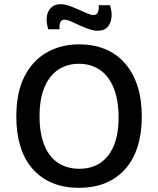

<svg xmlns="http://www.w3.org/2000/svg" viewBox="-20 -885 756 918"><path d="M357 13Q285 13 229.5 -10.5Q174 -34 135.5 -78Q97 -122 77.5 -185Q58 -248 58 -327Q58 -443 97 -519.5Q136 -596 204 -634.5Q272 -673 359 -673Q427 -673 482 -650.5Q537 -628 576.5 -583.5Q616 -539 637 -474.5Q658 -410 658 -328Q658 -248 638 -184.5Q618 -121 579 -77Q540 -33 484.5 -10Q429 13 357 13ZM359 -78Q419 -78 461 -107Q503 -136 525 -190.5Q547 -245 547 -324Q547 -405 524.5 -462Q502 -519 459.5 -549.5Q417 -580 357 -580Q299 -580 256.5 -550.5Q214 -521 191.5 -465Q169 -409 169 -327Q169 -267 182 -220.5Q195 -174 219 -142.5Q243 -111 278.5 -94.5Q314 -78 359 -78ZM448 -738Q428 -738 405 -746Q382 -754 360 -764Q338 -774 319.5 -782.5Q301 -791 288 -791Q274 -791 268.5 -778.5Q263 -766 265 -745H211Q200 -779 204 -806Q208 -833 225 -849Q242 -865 269 -865Q289 -865 311.5 -857Q334 -849 356 -839Q378 -829 397 -821Q416 -813 427 -813Q443 -813 448.5 -828Q454 -843 452 -860H506Q516 -828 513 -800.5Q510 -773 494 -755.5Q478 -738 448 -738Z"/></svg>

Font: Bricolage Grotesque 96pt ExtraBold Medium
Style: Regular
Weight: 500
Version: Version 1.001;gftools[0.9.33.dev8+g029e19f]